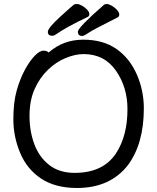

<svg xmlns="http://www.w3.org/2000/svg" viewBox="-20 -918 785 962"><path d="M417 -832Q312 -782.2 257.8 -744.1Q251 -738.8 241.7 -738.8Q219.7 -738.8 219.7 -758.3Q219.7 -777.8 282.7 -835Q345.7 -892.1 350.3 -895Q355 -897.9 365.5 -897.9Q376 -897.9 390.4 -889.9Q404.8 -881.8 416.3 -869.9Q427.7 -857.9 427.7 -846.9Q427.7 -835.9 417 -832ZM567.9 -830.1Q445.8 -769 423.3 -753.4Q400.9 -737.8 392.1 -737.8Q370.1 -737.8 370.1 -758.8Q370.1 -779.8 500 -893.1Q504.9 -897.9 514.9 -897.9Q524.9 -897.9 539.8 -889.4Q554.7 -880.9 566.2 -868.4Q577.6 -856 577.6 -845Q577.6 -834 567.9 -830.1ZM223.6 -654.8Q296.9 -719.2 397 -719.2Q497.1 -719.2 563.5 -672.6Q629.9 -626 665.3 -545.4Q700.7 -464.8 700.7 -375Q700.7 -198.2 621.1 -90.8Q531.7 23.9 365.7 23.9Q256.8 23.9 185.8 -23.4Q114.7 -70.8 80.8 -152.3Q46.9 -233.9 46.9 -319.3Q46.9 -404.8 63.5 -463.9Q80.1 -522.9 104.5 -567.9Q128.9 -612.8 153.8 -638.4Q178.7 -664.1 197.3 -664.1Q215.8 -664.1 223.6 -654.8ZM354 -51.8Q495.1 -51.8 560.1 -147.9Q618.7 -235.8 618.7 -371.1Q618.7 -481 560.8 -564Q502.9 -647 398.9 -647Q356.9 -647 309.3 -627.4Q261.7 -607.9 220.7 -568.8Q179.7 -529.8 153.8 -472.4Q127.9 -415 127.9 -337.4Q127.9 -259.8 152.3 -194.8Q176.8 -129.9 227.3 -90.8Q277.8 -51.8 354 -51.8Z"/></svg>

Font: LXGW WenKai GB Screen
Style: Regular
Weight: 400
Designer: LXGW / Fontworks Inc.
Foundry: LXGW / Fontworks Inc.
Version: Version 1.321;February 19, 2024;FontCreator 14.0.0.2901 64-b